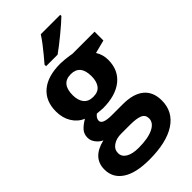

<svg xmlns="http://www.w3.org/2000/svg" viewBox="-301 -847 1167 1167"><g transform="rotate(-45 282.5 -263.0)"><path d="M237.8 240.2Q123.5 240.2 63.2 200.4Q2.9 160.6 2.9 88.9Q2.9 -12.2 124 -41Q101.1 -50.8 84 -73Q66.9 -95.2 66.9 -120.1Q66.9 -151.4 85 -172.1Q103 -192.9 137.2 -212.9Q94.2 -231.4 69.1 -272.5Q43.9 -313.5 43.9 -369.1Q43.9 -458.5 102.1 -507.3Q160.2 -556.2 268.1 -556.2Q283.2 -556.2 303.2 -554.2Q323.2 -552.2 340.1 -549.8Q356.9 -547.4 362.8 -545.9H553.2V-470.2L467.8 -448.2Q491.2 -411.6 491.2 -366.2Q491.2 -278.3 429.9 -229.2Q368.7 -180.2 259.8 -180.2Q233.9 -181.6 210.9 -184.1Q188 -166.5 188 -145Q188 -112.8 270 -112.8H362.8Q452.6 -112.8 499.8 -74.2Q546.9 -35.6 546.9 39.1Q546.9 134.8 467 187.5Q387.2 240.2 237.8 240.2ZM268.1 -271Q310.1 -271 329.6 -296.9Q349.1 -322.8 349.1 -367.2Q349.1 -465.8 268.1 -465.8Q186 -465.8 186 -367.2Q186 -322.8 206.3 -296.9Q226.6 -271 268.1 -271ZM244.1 143.1Q324.2 143.1 369.6 121.1Q415 99.1 415 61Q415 30.3 388.2 18.6Q361.3 6.8 305.2 6.8H228Q187 6.8 159.4 26.1Q131.8 45.4 131.8 77.1Q131.8 107.9 161.4 125.5Q190.9 143.1 244.1 143.1ZM478 -766.1V-755.9Q463.9 -742.2 440.9 -722.2Q418 -702.1 391.6 -680.4Q365.2 -658.7 339.8 -638.9Q314.5 -619.1 295.4 -606H196.3V-619.1Q212.4 -637.7 233.6 -663.3Q254.9 -689 275.9 -716.3Q296.9 -743.7 311 -766.1Z"/></g></svg>

Font: Open Sans
Style: Bold
Weight: 700
Designer: Monotype Design Team
Foundry: Monotype Imaging Inc.
Version: Version 3.000; ttfautohint (v1.8.4)